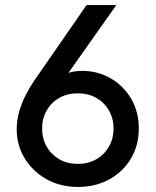

<svg xmlns="http://www.w3.org/2000/svg" viewBox="-20 -740 623 768"><path d="M292.5 7.8Q221.2 7.8 165.8 -23.4Q110.4 -54.7 78.6 -106.9Q46.9 -159.2 46.9 -222.2Q46.9 -260.7 57.6 -296.4Q68.4 -332 84 -362.1Q99.6 -392.1 114.7 -414.1L326.2 -719.7H445.3L233.9 -420.4L213.4 -425.3Q230.5 -441.9 255.4 -449.2Q280.3 -456.5 309.1 -456.5Q370.6 -456.5 422.1 -427Q473.6 -397.5 504.4 -345.5Q535.2 -293.5 535.2 -226.1Q535.2 -158.7 503.7 -105.7Q472.2 -52.7 417 -22.5Q361.8 7.8 292.5 7.8ZM291.5 -84.5Q333 -84.5 365 -102.8Q397 -121.1 415.5 -153.1Q434.1 -185.1 434.1 -226.1Q434.1 -266.6 415.5 -298.6Q397 -330.6 365 -348.6Q333 -366.7 291.5 -366.7Q249.5 -366.7 217.5 -348.6Q185.5 -330.6 167 -298.6Q148.4 -266.6 148.4 -226.1Q148.4 -185.1 167 -153.1Q185.5 -121.1 217.5 -102.8Q249.5 -84.5 291.5 -84.5Z"/></svg>

Font: Reddit Sans Medium
Style: Regular
Weight: 500
Designer: Stephen Hutchings
Foundry: Reddit
Version: Version 1.014